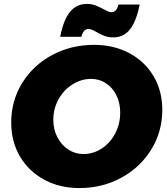

<svg xmlns="http://www.w3.org/2000/svg" viewBox="-20 -942 849 976"><path d="M556 -752Q531 -752 511 -759.5Q491 -767 469 -780Q443 -795 431 -795Q403 -795 394 -755H286Q302 -839 335 -880.5Q368 -922 421 -922Q445 -922 464 -915Q483 -908 507 -895Q518 -889 528 -884.5Q538 -880 545 -880Q560 -880 568.5 -889.5Q577 -899 582 -919H690Q673 -834 641 -793Q609 -752 556 -752ZM805 -384Q805 -273 749 -182Q693 -91 596.5 -38.5Q500 14 384 14Q283 14 204 -29Q125 -72 81 -147.5Q37 -223 37 -319Q37 -430 93 -520.5Q149 -611 245.5 -662.5Q342 -714 458 -714Q559 -714 638 -671.5Q717 -629 761 -554Q805 -479 805 -384ZM251 -333Q251 -284 271.5 -244.5Q292 -205 327 -182Q362 -159 404 -159Q454 -159 497 -187Q540 -215 565.5 -263.5Q591 -312 591 -370Q591 -418 572 -457Q553 -496 519 -518.5Q485 -541 443 -541Q394 -541 349.5 -513.5Q305 -486 278 -438Q251 -390 251 -333Z"/></svg>

Font: TypoPRO Montserrat
Style: Italic
Weight: 800
Italic angle: -11.3°
Designer: Julieta Ulanovsky
Foundry: Julieta Ulanovsky
Version: Version 6.001